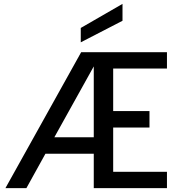

<svg xmlns="http://www.w3.org/2000/svg" viewBox="-20 -969 939 989"><path d="M611 -949V-862L396 -751V-825ZM563 -616V-397H750V-312H563V-84H840V0H463V-177H214L116 0H8L398 -700H840V-616ZM260 -262H463V-627Z"/></svg>

Font: Albert Sans Medium
Style: Regular
Weight: 500
Designer: Andreas Rasmussen
Foundry: a.Foundry
Version: Version 1.025